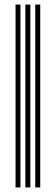

<svg xmlns="http://www.w3.org/2000/svg" viewBox="-20 -820 244 840"><path d="M134.2 0V-800H156V0ZM48 0V-800H69.5V0ZM91 0V-800H112.8V0Z"/></svg>

Font: Big Shoulders Inline Display Thin
Style: Bold
Weight: 700
Version: Version 2.002